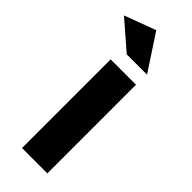

<svg xmlns="http://www.w3.org/2000/svg" viewBox="-271 -795 824 824"><g transform="rotate(45 141.5 -382.5)"><path d="M74.2 0V-538.1H228V0ZM-19 -711.9 124 -765.1 231 -602.1H107.9Z"/></g></svg>

Font: TruenoSBd
Style: Demi
Weight: 600
Designer: Julieta Ulanovsky
Foundry: Julieta Ulanovsky
Version: Version 3.001b